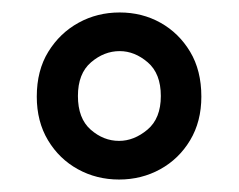

<svg xmlns="http://www.w3.org/2000/svg" viewBox="-20 -732 383 308"><path d="M171 -444Q135 -444 105 -460.5Q75 -477 57 -507Q39 -537 39 -577Q39 -619 57.5 -649Q76 -679 106 -695.5Q136 -712 172 -712Q208 -712 237.5 -695.5Q267 -679 285 -649Q303 -619 303 -577Q303 -537 285 -507Q267 -477 237 -460.5Q207 -444 171 -444ZM171 -506Q195 -506 216.5 -524Q238 -542 238 -578Q238 -614 217 -632Q196 -650 172 -650Q147 -650 126 -632Q105 -614 105 -578Q105 -542 125.5 -524Q146 -506 171 -506Z"/></svg>

Font: DM Sans 28pt
Style: Regular
Weight: 400
Version: Version 4.004;gftools[0.9.30]